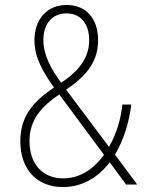

<svg xmlns="http://www.w3.org/2000/svg" viewBox="-20 -745 603 775"><path d="M234 10C313 10 376 -29 423 -90L489 0H534L444 -121C479 -179 501 -250 510 -323H474C468 -265 450 -204 420 -152L247 -383C314 -429 376 -485 376 -582C376 -673 325 -725 249 -725C171 -725 119 -669 119 -582C119 -516 151 -457 198 -392C122 -340 62 -282 62 -175C62 -62 128 10 234 10ZM155 -583C155 -648 190 -691 249 -691C306 -691 340 -649 340 -582C340 -502 285 -450 227 -411C187 -465 155 -522 155 -583ZM99 -175C99 -266 152 -317 219 -364L400 -120C359 -64 304 -25 235 -25C153 -25 99 -82 99 -175Z"/></svg>

Font: Noto Sans Mono SemiCondensed ExtraLight
Style: Regular
Weight: 200
Width: 4
Designer: Monotype Design Team
Foundry: Monotype Imaging Inc.
Version: Version 2.014